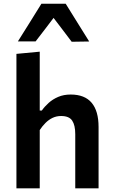

<svg xmlns="http://www.w3.org/2000/svg" viewBox="-20 -1026 616 1046"><path d="M69.5 0Q69.5 -54 69.5 -104.5Q69.5 -155 69.5 -217V-493.5Q69.5 -555 69.5 -614.5Q69.5 -674 69.5 -732.5L196.5 -744.5Q196.5 -685.5 196.5 -623.5Q196.5 -561.5 196.5 -493.5V-424H208Q223 -445.5 245.2 -465.5Q267.5 -485.5 297.2 -498.2Q327 -511 365 -511Q441.5 -511 479.2 -466.2Q517 -421.5 517 -334Q517 -301.5 517 -274.2Q517 -247 517 -217Q517 -156.5 517 -105.2Q517 -54 517 0H390Q390 -54 390 -104.5Q390 -155 390 -210.5V-295Q390 -344 373.2 -369Q356.5 -394 313 -394Q287.5 -394 266.2 -383.8Q245 -373.5 227.8 -356.2Q210.5 -339 196.5 -317.5V-210.5Q196.5 -153.5 196.5 -103.8Q196.5 -54 196.5 0ZM370.5 -798.5Q342 -836 314 -873.2Q286 -910.5 256.5 -948.5H287Q258.5 -910.5 230.5 -874Q202.5 -837.5 174 -800.5H77.5Q109.5 -851 141.5 -902.5Q173.5 -954 205.5 -1005.5H338Q370 -954 402 -902.5Q434 -851 466 -800Z"/></svg>

Font: Commissioner Thin SemiBold
Style: Regular
Weight: 600
Version: Version 1.000